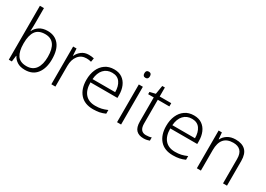

<svg xmlns="http://www.w3.org/2000/svg" viewBox="-2 -1547 3251 2344"><g transform="rotate(30 1623.0 -375.0)"><path d="M144 -550Q144 -521 143 -488.5Q142 -456 141 -436H144Q164 -481 210 -511.5Q256 -542 325 -542Q427 -542 484.5 -472.5Q542 -403 542 -267Q542 -141 484.5 -65.5Q427 10 317 10Q250 10 207.5 -17.5Q165 -45 145 -86H141L130 0H87V-760H144ZM318 -493Q225 -493 184.5 -435Q144 -377 144 -267V-260Q144 -152 182.5 -95.5Q221 -39 311 -39Q396 -39 439.5 -98.5Q483 -158 483 -268Q483 -493 318 -493Z M906 -541Q945 -541 978 -533L969 -480Q937 -489 903 -489Q830 -489 787 -435Q744 -381 744 -292V0H687V-532H735L741 -433H744Q764 -478 805 -509.5Q846 -541 906 -541Z M1263 -542Q1331 -542 1376.5 -510.5Q1422 -479 1445.5 -424Q1469 -369 1469 -298V-259H1089Q1089 -153 1138.5 -96.5Q1188 -40 1280 -40Q1329 -40 1366 -48.5Q1403 -57 1447 -76V-24Q1407 -6 1368 2Q1329 10 1278 10Q1158 10 1094 -63Q1030 -136 1030 -262Q1030 -343 1057.5 -406Q1085 -469 1137 -505.5Q1189 -542 1263 -542ZM1262 -494Q1189 -494 1143.5 -445Q1098 -396 1091 -306H1410Q1410 -390 1373.5 -442Q1337 -494 1262 -494Z M1642 -729Q1681 -729 1681 -686Q1681 -642 1642 -642Q1603 -642 1603 -686Q1603 -729 1642 -729ZM1670 -532V0H1613V-532Z M1996 -39Q2018 -39 2038 -42Q2058 -45 2073 -51V-5Q2058 1 2036 5.5Q2014 10 1989 10Q1922 10 1886 -27Q1850 -64 1850 -148V-486H1771V-518L1850 -537L1870 -659H1907V-532H2070V-486H1907V-151Q1907 -39 1996 -39Z M2388 -542Q2456 -542 2501.5 -510.5Q2547 -479 2570.5 -424Q2594 -369 2594 -298V-259H2214Q2214 -153 2263.5 -96.5Q2313 -40 2405 -40Q2454 -40 2491 -48.5Q2528 -57 2572 -76V-24Q2532 -6 2493 2Q2454 10 2403 10Q2283 10 2219 -63Q2155 -136 2155 -262Q2155 -343 2182.5 -406Q2210 -469 2262 -505.5Q2314 -542 2388 -542ZM2387 -494Q2314 -494 2268.5 -445Q2223 -396 2216 -306H2535Q2535 -390 2498.5 -442Q2462 -494 2387 -494Z M2976 -542Q3067 -542 3115 -495Q3163 -448 3163 -348V0H3107V-344Q3107 -420 3072 -456.5Q3037 -493 2970 -493Q2795 -493 2795 -290V0H2738V-532H2784L2792 -440H2796Q2817 -484 2863 -513Q2909 -542 2976 -542Z"/></g></svg>

Font: RS Noto Sans Light
Style: Regular
Weight: 300
Designer: Monotype Design Team
Foundry: Monotype Imaging Inc.
Version: Version 3.10